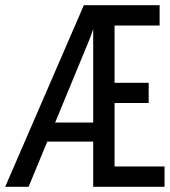

<svg xmlns="http://www.w3.org/2000/svg" viewBox="-20 -720 656 740"><path d="M0 0 303.2 -700H595.2V-621.5H421.5V-400.8H553V-323H421.5V-78.5H614.2V0H339.2V-608Q335.8 -597.1 331.3 -584.9Q326.9 -572.8 322.8 -563L90.2 0ZM137.5 -174.2 174.5 -247.8H355.2V-174.2Z"/></svg>

Font: Overpass Mono Light
Style: Regular
Weight: 300
Monospace: yes
Designer: Delve Withrington, Dave Bailey
Foundry: Delve Fonts LLC
Version: Version 4.000